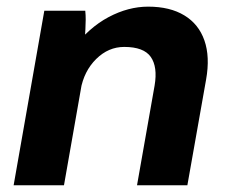

<svg xmlns="http://www.w3.org/2000/svg" viewBox="-20 -552 681 572"><path d="M112 -520H234Q235.4 -507 235.3 -493.3Q235.2 -479.6 234.4 -464.8Q233.8 -449.6 231.4 -423L241 -400.6L170.6 0H20.6ZM421.4 -532.2Q486.2 -532.2 529.1 -506.2Q572 -480.2 589 -431.5Q606 -382.8 594 -315L538.2 0H388.2L440.6 -297.2Q450 -352.6 429.2 -382.4Q408.4 -412.2 350 -412.2Q303 -412.2 266.6 -376.3Q230.2 -340.4 220.2 -284.4L195 -405Q244.6 -469.8 303.4 -501Q362.2 -532.2 421.4 -532.2Z"/></svg>

Font: Fixel Italic Variable 20240409 Display Thin
Style: Italic
Weight: 100
Italic angle: -10°
Designer: AlfaBravo + MacPaw
Foundry: Kyrylo Tkachov, Marchela Mozhyna, Serhii Makarenko, Maria Weinstein, Zakhar Kryvoshyya
Version: Version 1.211;Glyphs 3.2 (3225)